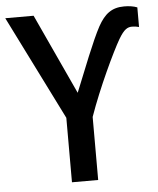

<svg xmlns="http://www.w3.org/2000/svg" viewBox="-52 -765 667 810"><g transform="rotate(-5 281.5 -360.0)"><path d="M277 -374 120 -714H0L220 -273V0H331V-267C373 -387 443 -534 472 -584C496 -625 511 -632 530 -632C540 -632 552 -630 559 -628V-711C544 -717 525 -720 504 -720C451 -720 421 -696 393 -646C361 -587 316 -470 277 -374Z"/></g></svg>

Font: Noto Sans Thai Medium
Style: Regular
Weight: 500
Designer: Monotype Design Team
Foundry: Monotype Imaging Inc.
Version: Version 1.901